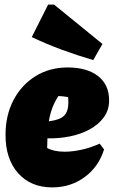

<svg xmlns="http://www.w3.org/2000/svg" viewBox="-20 -800 494 834"><path d="M207 14Q114 14 59 -47.5Q4 -109 4 -214Q4 -299 38.5 -365Q73 -431 134 -469Q195 -507 274 -507Q358 -507 406 -469.5Q454 -432 454 -364Q454 -322 431 -290.5Q408 -259 369.5 -238Q331 -217 283.5 -207.5Q236 -198 186 -199Q185 -182 185 -163Q185 -159 185 -157Q214 -141 261 -141Q294 -141 333.5 -149.5Q373 -158 413 -176L432 -151Q409 -76 348 -31Q287 14 207 14ZM277 -356Q277 -367 276 -378Q256 -382 234 -383Q218 -359 208 -333Q198 -307 192 -273Q240 -279 258.5 -297.5Q277 -316 277 -356ZM385 -539Q317 -559 250 -583.5Q183 -608 118 -639L189 -780H215L425 -609Z"/></svg>

Font: Piazzolla Black
Style: Italic
Weight: 900
Italic angle: -11.3°
Designer: Juan Pablo del Peral
Foundry: Huerta Tipografica
Version: Version 1.330